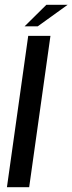

<svg xmlns="http://www.w3.org/2000/svg" viewBox="-20 -783 303 803"><path d="M9 0 98 -633H191L102 0ZM83 -673 174 -763H263L138 -673Z"/></svg>

Font: Alumni Sans Thin SemiBold
Style: Italic
Weight: 600
Italic angle: -8°
Version: Version 1.016